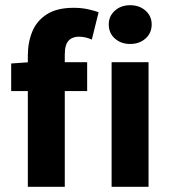

<svg xmlns="http://www.w3.org/2000/svg" viewBox="-20 -718 654 738"><path d="M87 0V-504Q87 -555 104 -596.5Q121 -638 160 -663Q199 -688 263 -688Q293 -688 318 -682.5Q343 -677 359 -671L333 -566Q308 -577 283 -577Q258 -577 243.5 -561.5Q229 -546 229 -508V0ZM23 -368V-474L95 -479H315V-368ZM409 0V-479H551V0ZM480 -549Q445 -549 421.5 -570Q398 -591 398 -624Q398 -656 421.5 -677Q445 -698 480 -698Q516 -698 539.5 -677Q563 -656 563 -624Q563 -591 539.5 -570Q516 -549 480 -549Z"/></svg>

Font: Narnoor ExtraBold
Style: Regular
Weight: 800
Designer: S. Sridhar Murthy
Foundry: SIL International
Version: Version 3.000